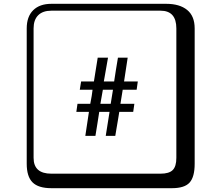

<svg xmlns="http://www.w3.org/2000/svg" viewBox="-20 -774 1140 1006"><path d="M560 -230 572 -304H519Q514 -272 506 -230ZM623 -304 611 -230H684L678 -188H605Q603 -174 598.5 -148Q594 -122 590.5 -101Q587 -80 584 -62H534L554 -188H500Q497 -170 490.5 -127Q484 -84 480 -62H427L446 -188H380L386 -230H453Q462 -275 465 -304H398L405 -347H472Q482 -407 492 -472H546L524 -347H578Q581 -366 587.5 -408.5Q594 -451 598 -472H649L630 -347H702L696 -304ZM249 -718Q204 -718 180 -694Q156 -670 156 -625V53Q156 136 249 136H821Q866 136 885 117Q904 98 904 53V-625Q904 -718 821 -718ZM1000 84Q1000 153 973.5 182.5Q947 212 881 212H249Q181 212 150.5 181.5Q120 151 120 84V-625Q120 -687 154 -720.5Q188 -754 249 -754H851Q921 -754 960.5 -722Q1000 -690 1000 -625Z"/></svg>

Font: Libertinus Keyboard
Style: Regular
Weight: 700
Designer: Philipp H. Poll
Foundry: Khaled Hosny
Version: Version 6.7